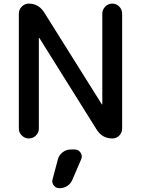

<svg xmlns="http://www.w3.org/2000/svg" viewBox="-20 -750 764 1040"><path d="M364.3 59.6H384.8Q404.3 59.6 416 76.2Q427.7 92.8 419.9 112.3L372.1 223.6Q363.3 245.1 344.2 257.3Q325.2 269.5 301.8 269.5Q283.2 269.5 271.5 254.9Q259.8 240.2 264.6 221.7L293 115.2Q298.8 90.8 318.8 75.2Q338.9 59.6 364.3 59.6ZM82 -53.7V-675.8Q82 -698.2 98.1 -714.4Q114.3 -730.5 135.7 -730.5Q188.5 -730.5 218.8 -683.6L531.2 -185.5Q531.2 -184.6 533.2 -184.6Q534.2 -184.6 534.2 -185.5V-675.8Q534.2 -698.2 550.3 -714.4Q566.4 -730.5 588.4 -730.5Q610.4 -730.5 626 -714.4Q641.6 -698.2 641.6 -675.8V-53.7Q641.6 -31.2 626 -15.6Q610.4 0 587.9 0Q535.2 0 504.9 -45.9L193.4 -543.9Q193.4 -544.9 191.4 -544.9Q190.4 -544.9 190.4 -543.9V-53.7Q190.4 -31.2 174.3 -15.6Q158.2 0 136.2 0Q114.3 0 98.1 -16.1Q82 -32.2 82 -53.7Z"/></svg>

Font: Rounded Mgen+ 2p medium
Style: Regular
Weight: 500
Designer: [Source Han Sans]
Ryoko NISHIZUKA  (kana & ideographs); Paul D. Hunt (Latin, Greek & Cyrillic); Wenlong ZHANG  (bopomofo
Version: Version 1.059.20150602